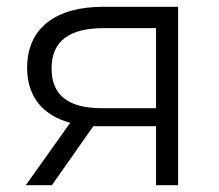

<svg xmlns="http://www.w3.org/2000/svg" viewBox="-20 -546 646 566"><path d="M284 -526C148 -526 60 -466 60 -346C60 -261 106 -206 187 -184L56 0H133L255 -174H440V0H505V-526ZM132 -344C132 -428 188 -463 286 -463H440V-227H281C183 -227 132 -264 132 -344Z"/></svg>

Font: Talent
Style: Regular
Weight: 400
Designer: Mike Powis
Version: Version 1.001;hotconv 1.0.109;makeotfexe 2.5.65596